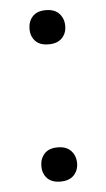

<svg xmlns="http://www.w3.org/2000/svg" viewBox="-45 -564 331 601"><g transform="rotate(-5 121.0 -263.5)"><path d="M65.4 -47.4Q65.4 -70.8 79.3 -86.4Q93.3 -102.1 121.1 -102.1Q148.9 -102.1 163.3 -86.4Q177.7 -70.8 177.7 -47.4Q177.7 -24.9 163.3 -9.8Q148.9 5.4 121.1 5.4Q93.3 5.4 79.3 -9.8Q65.4 -24.9 65.4 -47.4ZM65.9 -478.5Q65.9 -502 79.8 -517.6Q93.8 -533.2 121.6 -533.2Q149.4 -533.2 163.8 -517.6Q178.2 -502 178.2 -478.5Q178.2 -456.1 163.8 -440.9Q149.4 -425.8 121.6 -425.8Q93.8 -425.8 79.8 -440.9Q65.9 -456.1 65.9 -478.5Z"/></g></svg>

Font: RobotoInd
Style: Regular
Weight: 400
Designer: Google
Version: Version 2.001101; 2014